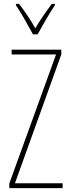

<svg xmlns="http://www.w3.org/2000/svg" viewBox="-20 -970 363 990"><path d="M150 -793H174C200 -840 234 -900 263 -943V-950H247C213 -904 188 -868 162 -824C138 -868 104 -917 78 -950H62V-943C84 -912 123 -843 150 -793ZM303 0V-25H57L296 -689V-714H40V-689H269L28 -24V0Z"/></svg>

Font: Noto Sans Sinhala ExtraCondensed Thin
Style: Regular
Weight: 100
Width: 2
Designer: Jelle Bosma - Monotype Design Team
Foundry: Monotype Imaging Inc.
Version: Version 2.006